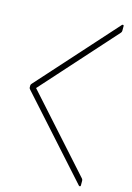

<svg xmlns="http://www.w3.org/2000/svg" viewBox="-131 -850 694 1009"><g transform="rotate(15 216.5 -345.0)"><path d="M26 -328Q20 -334 20 -339V-351Q20 -356 26 -362L403 -782Q406 -785 409.5 -784Q413 -783 413 -779V-753Q413 -747 409 -742L53 -345L409 52Q413 57 413 63V89Q413 93 409.5 94Q406 95 403 92Z"/></g></svg>

Font: LINE Seed Sans KR Thin
Style: Regular
Weight: 250
Designer: LINE BX Design & Sandoll Inc & Dalton Maag Ltd
Foundry: Sandoll Inc.
Version: Version 1.000